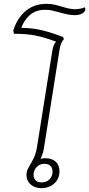

<svg xmlns="http://www.w3.org/2000/svg" viewBox="-20 -975 465 1001"><path d="M425 -926Q425 -916 411 -906Q397 -896 367 -896Q340 -896 292 -910Q267 -917 250 -920.5Q233 -924 215 -924Q169 -924 138 -898.5Q107 -873 91 -830Q150 -829 198 -817.5Q246 -806 309 -782L313 -770Q303 -760 297.5 -745.5Q292 -731 288 -701L211 -215Q206 -175 191 -147Q202 -150 216 -150Q251 -150 270.5 -132Q290 -114 290 -82Q290 -43 263 -18.5Q236 6 196 6Q161 6 139.5 -13.5Q118 -33 118 -62Q118 -78 123.5 -90.5Q129 -103 144 -128Q156 -149 162.5 -166Q169 -183 174 -215L251 -699Q254 -721 258.5 -734Q263 -747 272 -758Q210 -781 163.5 -790Q117 -799 53 -799L49 -815Q69 -880 113.5 -917.5Q158 -955 222 -955Q244 -955 260.5 -951.5Q277 -948 304 -940Q345 -927 370 -927Q398 -927 422 -937Q425 -933 425 -926ZM212 -121Q187 -121 171 -104Q155 -87 155 -64Q155 -46 165.5 -35Q176 -24 197 -24Q223 -24 238.5 -40.5Q254 -57 254 -80Q254 -99 243 -110Q232 -121 212 -121Z"/></svg>

Font: Thasadith
Style: Italic
Weight: 400
Italic angle: -9°
Designer: Cadson Demak Co.,Ltd.
Foundry: Cadson Demak Co.,Ltd.
Version: Version 1.000; ttfautohint (v1.6)